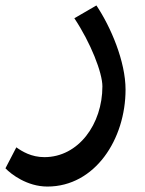

<svg xmlns="http://www.w3.org/2000/svg" viewBox="-60 -466 531 705"><path d="M114 219C289 219 401 45 401 -137C401 -240 347 -367 294 -446L213 -399C273 -309 316 -199 316 -149C316 -10 228 111 103 111C55 111 21 90 0 75L-40 152C-20 173 39 219 114 219Z"/></svg>

Font: Wafeq Medium
Style: Regular
Weight: 500
Designer: Rasmus Andersson & Azza Alameddine
Foundry: Google & TypeTogether
Version: Version 3.000;January 28, 2025;FontCreator 15.0.0.3014 64-bi